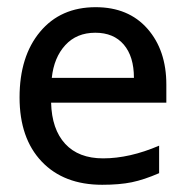

<svg xmlns="http://www.w3.org/2000/svg" viewBox="-20 -514 533 532"><path d="M263.2 -2Q156.7 -2 95.5 -66.4Q34.2 -130.9 34.2 -244.1Q34.2 -357.9 91.1 -426Q147.9 -494.1 245.1 -494.1Q335.9 -494.1 388.4 -434.6Q440.9 -375 440.9 -279.8V-229.5H121.6Q123.5 -155.8 160.6 -115.5Q197.8 -75.2 265.6 -75.2Q338.9 -75.2 420.9 -110.4V-34.2Q379.4 -16.1 345.2 -9Q311 -2 263.2 -2ZM244.1 -423.3Q192.4 -423.3 160.9 -388.9Q129.4 -354.5 123.5 -298.3H351.1Q351.1 -357.4 323 -390.4Q294.9 -423.3 244.1 -423.3Z"/></svg>

Font: XL-Viking
Style: Regular
Weight: 400
Foundry: Ascender Corporation
Version: Version 1.10 March 23, 2015